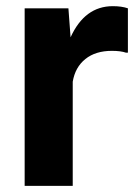

<svg xmlns="http://www.w3.org/2000/svg" viewBox="-20 -603 451 623"><path d="M60 0V-576H202L209 -482Q255 -583 346 -583Q375 -583 395 -576V-432H389Q372 -438 343 -438Q290 -438 257 -411.5Q224 -385 216 -338V0Z"/></svg>

Font: BDO Grotesk
Style: Bold
Weight: 700
Designer: Deni Anggara
Foundry: Lokal Container
Version: Version 2.000